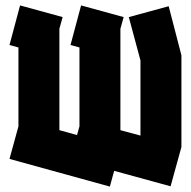

<svg xmlns="http://www.w3.org/2000/svg" viewBox="-20 -649 704 708"><path d="M385 39 15 -63 48 -183V-474L15 -483L54 -629L211 -586L199 -543V-169L264 -151L273 -183V-474L240 -483L279 -629L436 -586L424 -543V-169L498 -149V-426L455 -586L602 -626L649 -445V-107L609 38L401 -19Z"/></svg>

Font: Blaka
Style: Regular
Weight: 400
Designer: Mohamed Gaber
Foundry: Kief Type Foundry
Version: Version 1.003; ttfautohint (v1.8.4.7-5d5b)